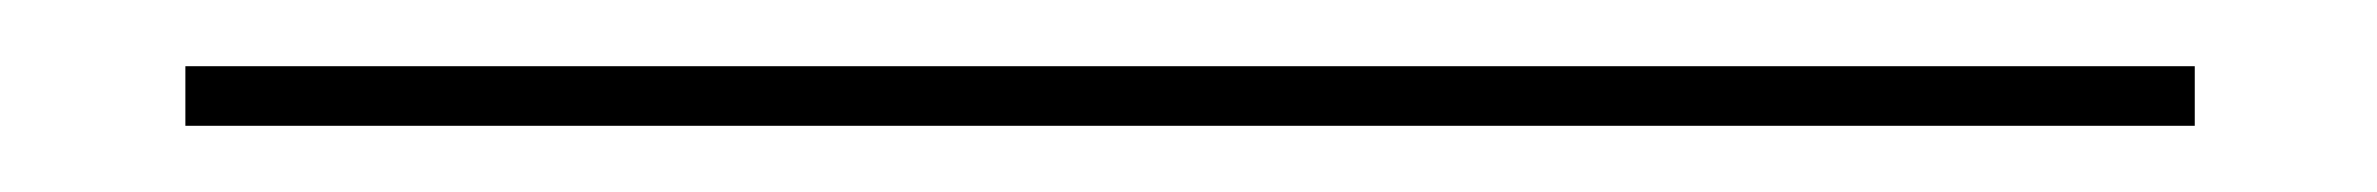

<svg xmlns="http://www.w3.org/2000/svg" viewBox="-20 150 718 58"><path d="M643 188V170H36V188Z"/></svg>

Font: Rawengulk
Style: Light
Weight: 300
Version: Version 0.9